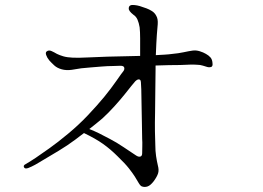

<svg xmlns="http://www.w3.org/2000/svg" viewBox="-20 -721 1040 759"><path d="M542 -115Q542 -104 534.5 -102Q527 -100 517 -107Q497 -120 469 -139Q441 -158 414 -172Q390 -185 371.5 -194Q353 -203 333 -211Q347 -222 359 -231.5Q371 -241 385 -253Q410 -276 432.5 -301Q455 -326 472 -347Q490 -370 499.5 -381.5Q509 -393 515 -400Q521 -406 527 -407Q533 -408 536 -402Q536 -400 536.5 -399Q537 -398 537 -396Q539 -368 539 -340.5Q539 -313 540 -284Q540 -256 541 -231.5Q542 -207 542 -172Q543 -159 542.5 -142.5Q542 -126 542 -115ZM794 -508Q784 -514 769.5 -518.5Q755 -523 741 -521Q727 -519 706 -514.5Q685 -510 662 -508Q648 -506 631 -505Q614 -504 596 -503Q597 -528 598 -549Q599 -570 600 -583Q602 -604 603.5 -625Q605 -646 598 -658Q592 -670 581 -677Q570 -684 559 -688Q543 -694 532.5 -697Q522 -700 512 -701Q489 -704 489 -688Q488 -678 507 -663Q518 -656 523.5 -643.5Q529 -631 532 -613Q534 -595 534 -569.5Q534 -544 534 -535Q534 -527 534 -514Q534 -501 534 -500Q505 -499 470 -498.5Q435 -498 404 -497Q368 -496 329.5 -494Q291 -492 268 -493Q245 -494 230 -498.5Q215 -503 205 -508Q195 -514 184 -519Q173 -524 165 -518Q159 -514 162.5 -503.5Q166 -493 175 -482Q184 -472 195 -462Q206 -452 224 -447Q242 -442 263.5 -445Q285 -448 301 -451Q317 -453 339 -454.5Q361 -456 382 -458Q407 -460 425 -460Q443 -460 456 -461Q469 -461 471 -454Q473 -447 468 -440Q462 -433 440.5 -402Q419 -371 392 -338Q364 -304 327.5 -265.5Q291 -227 250 -193Q208 -158 175.5 -135Q143 -112 121 -97Q103 -85 81 -72Q71 -67 75 -59.5Q79 -52 92 -57Q105 -62 119.5 -70Q134 -78 155 -91Q177 -104 212 -125Q247 -146 279 -170Q288 -177 296 -183Q304 -189 312 -195Q358 -173 387.5 -152Q417 -131 445 -103Q475 -74 489.5 -55.5Q504 -37 513 -23Q521 -10 528 2Q535 14 541 16Q552 20 563.5 16Q575 12 588 -5Q601 -23 605 -36Q609 -49 604 -67Q600 -84 597 -104Q594 -124 594 -147Q593 -170 592.5 -202Q592 -234 593 -275Q593 -322 594 -365Q595 -408 595 -449Q595 -453 595 -456Q595 -459 595 -462Q616 -463 647 -463.5Q678 -464 692 -464Q712 -465 730 -465.5Q748 -466 759 -465Q771 -465 782 -461.5Q793 -458 800 -456Q806 -454 814 -456Q822 -458 820 -472Q819 -486 812 -494Q805 -502 794 -508Z"/></svg>

Font: Hannari
Style: Regular
Weight: 400
Version: Version 1.12